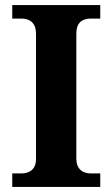

<svg xmlns="http://www.w3.org/2000/svg" viewBox="-20 -734 441 754"><path d="M28.1 0V-53H64.3Q79.2 -53 92.2 -58.3Q105.2 -63.6 113.3 -76.2Q121.4 -88.8 121.4 -110.5V-600Q121.4 -623.9 113.3 -637.1Q105.2 -650.4 92.2 -655.7Q79.2 -661 64.3 -661H28.1V-714H373.7V-661H336.3Q320.1 -661 307.2 -655.4Q294.3 -649.8 287.1 -636.8Q279.8 -623.9 279.8 -599.4V-111.7Q279.8 -90.5 287.6 -77.4Q295.4 -64.2 308.4 -58.6Q321.3 -53 336.3 -53H373.7V0Z"/></svg>

Font: Noto Serif Hebrew
Style: Regular
Weight: 400
Designer: Monotype Design Team
Foundry: Monotype Imaging Inc.
Version: Version 2.003